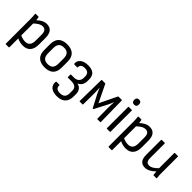

<svg xmlns="http://www.w3.org/2000/svg" viewBox="146 -1754 3021 3021"><g transform="rotate(45 1656.5 -243.5)"><path d="M80 185Q71 185 71 176V-374Q71 -398 69.5 -426Q68 -454 65 -476Q64 -487 74 -487H131Q140 -487 141 -478Q143 -468 145 -452Q147 -436 148 -422Q191 -461 229 -480Q267 -499 311 -499Q449 -499 449 -325V-180Q449 -88 406 -38.5Q363 11 281 11Q249 11 213.5 3Q178 -5 151 -20V176Q151 185 142 185ZM290 -427Q258 -427 226.5 -409.5Q195 -392 151 -352V-86Q208 -59 262 -59Q369 -59 369 -187V-319Q369 -375 349.5 -401Q330 -427 290 -427Z M764 11Q669 11 619 -37Q569 -85 569 -180V-308Q569 -499 764 -499Q859 -499 909 -451Q959 -403 959 -308V-180Q959 11 764 11ZM764 -60Q823 -60 851 -91Q879 -122 879 -186V-301Q879 -365 851 -396Q823 -427 764 -427Q704 -427 676 -396Q648 -365 648 -301V-186Q648 -122 676 -91Q704 -60 764 -60Z M1221 196Q1133 196 1088 156.5Q1043 117 1050 53Q1051 38 1061 38H1121Q1130 38 1130 52Q1128 127 1223 127Q1334 127 1334 21V-42Q1334 -135 1215 -135H1142Q1133 -135 1133 -144V-195Q1133 -204 1142 -204H1209Q1260 -204 1289.5 -233Q1319 -262 1319 -311V-339Q1319 -431 1223 -431Q1180 -431 1157.5 -414Q1135 -397 1135 -366Q1137 -353 1127 -353H1066Q1056 -353 1055 -369Q1051 -425 1098 -462Q1145 -499 1232 -499Q1396 -499 1396 -352V-311Q1396 -266 1374 -230Q1352 -194 1312 -177V-176Q1364 -164 1388.5 -129Q1413 -94 1413 -44V11Q1413 100 1364 148Q1315 196 1221 196Z M1540 0Q1531 0 1531 -9L1538 -478Q1538 -487 1547 -487H1615Q1623 -487 1625 -480L1765 -190L1905 -480Q1909 -487 1915 -487H1984Q1993 -487 1993 -478L2000 -9Q2000 0 1991 0H1933Q1924 0 1924 -9L1922 -250Q1922 -271 1923.5 -308Q1925 -345 1927 -373H1924Q1905 -322 1885 -283L1774 -70Q1771 -66 1765 -66Q1760 -66 1757 -70L1645 -284Q1636 -302 1626.5 -325Q1617 -348 1607 -373H1604Q1606 -346 1607.5 -309.5Q1609 -273 1609 -252L1607 -9Q1607 0 1598 0Z M2145 0Q2136 0 2136 -9V-478Q2136 -487 2145 -487H2207Q2216 -487 2216 -478V-9Q2216 0 2207 0ZM2177 -571Q2150 -571 2137.5 -585.5Q2125 -600 2125 -622V-632Q2125 -655 2137.5 -669Q2150 -683 2177 -683Q2204 -683 2216.5 -669Q2229 -655 2229 -632V-622Q2229 -600 2216.5 -585.5Q2204 -571 2177 -571Z M2368 185Q2359 185 2359 176V-374Q2359 -398 2357.5 -426Q2356 -454 2353 -476Q2352 -487 2362 -487H2419Q2428 -487 2429 -478Q2431 -468 2433 -452Q2435 -436 2436 -422Q2479 -461 2517 -480Q2555 -499 2599 -499Q2737 -499 2737 -325V-180Q2737 -88 2694 -38.5Q2651 11 2569 11Q2537 11 2501.5 3Q2466 -5 2439 -20V176Q2439 185 2430 185ZM2578 -427Q2546 -427 2514.5 -409.5Q2483 -392 2439 -352V-86Q2496 -59 2550 -59Q2657 -59 2657 -187V-319Q2657 -375 2637.5 -401Q2618 -427 2578 -427Z M2995 11Q2869 11 2869 -149V-478Q2869 -487 2878 -487H2940Q2949 -487 2949 -478V-154Q2949 -105 2966.5 -82.5Q2984 -60 3020 -60Q3054 -60 3086.5 -79.5Q3119 -99 3162 -142V-478Q3162 -487 3171 -487H3233Q3242 -487 3242 -478V-121Q3242 -92 3243 -64Q3244 -36 3248 -10Q3250 0 3238 0H3185Q3176 0 3174 -9Q3172 -25 3170.5 -42.5Q3169 -60 3168 -77Q3125 -34 3082 -11.5Q3039 11 2995 11Z"/></g></svg>

Font: Sofia Sans Semi Condensed
Style: Regular
Weight: 400
Designer: Botio Nikoltchev, Ani Petrova
Foundry: lettersoup
Version: Version 4.100; ttfautohint (v1.8.4.7-5d5b)